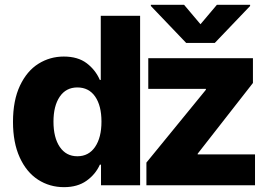

<svg xmlns="http://www.w3.org/2000/svg" viewBox="-20 -773 1138 801"><path d="M34.2 -264.6Q34.2 -354 63.2 -415.5Q92.3 -477.1 140.4 -507.1Q188.5 -537.1 246.1 -537.1Q304.7 -537.1 341.6 -509.3Q378.4 -481.4 396.5 -439.5H400.4V-707H564.5V0H401.4V-85.9H396.5Q378.4 -45.4 340.8 -18.8Q303.2 7.8 247.1 7.8Q187 7.8 138.7 -23.4Q90.3 -54.7 62.3 -116.2Q34.2 -177.7 34.2 -264.6ZM403.3 -265.6Q403.3 -332 377 -370.1Q350.6 -408.2 302.7 -408.2Q255.4 -408.2 229.2 -369.6Q203.1 -331.1 203.1 -265.6Q203.1 -198.7 229.5 -159.9Q255.9 -121.1 302.7 -121.1Q350.1 -121.1 376.7 -160.2Q403.3 -199.2 403.3 -265.6ZM590.8 -94.7 838.9 -398.4V-402.3H598.6V-530.3H1035.2V-426.8L804.7 -131.8V-128.9H1043.9V0H590.8ZM816.4 -671.9 884.8 -752.9H1023.4V-748L876 -593.8H756.8L609.4 -748V-752.9H748Z"/></svg>

Font: Pretendard Std ExtraBold
Style: Regular
Weight: 800
Designer: Base glyphs from Inter by Rasmus Andersson; Hangeul glyphs from Noto Sans CJK(Source Han Sans) by Jang Soo-young and Kan
Foundry: Kil Hyung-jin
Version: Version 1.309